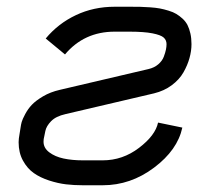

<svg xmlns="http://www.w3.org/2000/svg" viewBox="-20 -532 640 564"><path d="M469.2 -402.3Q469.2 -414.1 460.9 -421.6Q452.6 -429.2 427.7 -434.1Q402.8 -439 359.4 -439H316.9Q227.1 -439 170.9 -372.1L114.3 -418.9Q150.9 -462.9 202.9 -487.5Q254.9 -512.2 316.9 -512.2H359.4Q377.9 -512.2 391.1 -512Q404.3 -511.7 421.1 -510.5Q438 -509.3 449.7 -507.1Q461.4 -504.9 475.1 -500.7Q488.8 -496.6 498 -491Q507.3 -485.4 516.4 -477.1Q525.4 -468.8 530.8 -458.3Q536.1 -447.8 539.3 -433.6Q542.5 -419.4 542.5 -402.3Q542.5 -382.3 536.6 -361.3Q530.8 -340.3 518.8 -319.3Q506.8 -298.3 484.6 -281.7Q462.4 -265.1 432.6 -257.8L172.4 -196.8Q144 -190.4 130.1 -176Q116.2 -161.6 113.3 -147.5L109.9 -130.9Q107.9 -124 107.9 -115.7Q107.9 -97.2 124.8 -84.5Q141.6 -71.8 166.7 -66.4Q191.9 -61 223.1 -61H281.7Q340.3 -61 388.4 -97.7Q436.5 -134.3 444.3 -171.9L515.6 -157.2Q501.5 -91.3 432.6 -39.6Q363.8 12.2 281.7 12.2H223.1Q197.8 12.2 174.3 9.5Q150.9 6.8 124.5 -1.7Q98.1 -10.3 79.1 -23.7Q60.1 -37.1 47.4 -60.3Q34.7 -83.5 34.7 -114.3Q34.7 -124 37.6 -139.6L40.5 -157.7Q41.5 -165.5 43.7 -173.6Q45.9 -181.6 54 -196.8Q62 -211.9 73.5 -224.1Q85 -236.3 106.4 -249Q127.9 -261.7 155.8 -268.1L416 -329.1Q433.1 -333 444.8 -343Q456.5 -353 461.2 -365.5Q465.8 -377.9 467.5 -386.5Q469.2 -395 469.2 -402.3Z"/></svg>

Font: Anka/Coder
Style: Italic
Weight: 400
Italic angle: -12°
Monospace: yes
Version: Version 001.100